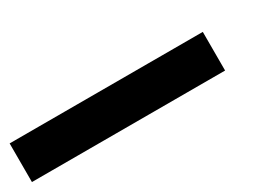

<svg xmlns="http://www.w3.org/2000/svg" viewBox="-8 -831 767 538"><g transform="rotate(-30 375.0 -562.5)"><path d="M625 -625V-500H0V-625Z"/></g></svg>

Font: CraftyPE
Style: Regular
Weight: 400
Designer: Erek Butcher
Foundry: Haunted Coop
Version: Version 0.018;April 4, 2024;FontCreator 15.0.0.2962 64-bit